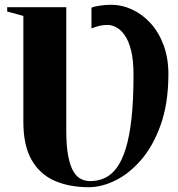

<svg xmlns="http://www.w3.org/2000/svg" viewBox="-20 -773 744 801"><path d="M350.5 8Q269 8 207.5 -19Q146 -46 111.8 -106Q77.5 -166 77.5 -264V-706.5L10 -725V-743H256.5V-226.5Q256.5 -162 264.8 -120.8Q273 -79.5 286.8 -57Q300.5 -34.5 318.5 -26Q336.5 -17.5 356 -17.5Q388 -17.5 415.8 -29.8Q443.5 -42 465.8 -71.2Q488 -100.5 504 -151Q520 -201.5 528.5 -277.8Q537 -354 537 -460.5Q537 -522.5 526.8 -563Q516.5 -603.5 500 -626.5Q483.5 -649.5 464.8 -659.2Q446 -669 429.5 -669Q415 -669 402.8 -666.8Q390.5 -664.5 380.5 -661.2Q370.5 -658 361.5 -654.5V-740.5Q370.5 -745.5 394.8 -749.2Q419 -753 442.5 -753Q489 -753 532 -733Q575 -713 609.2 -675Q643.5 -637 663.2 -582.8Q683 -528.5 682.5 -460.5Q682 -341 650.5 -252.5Q619 -164 569 -106.2Q519 -48.5 461.5 -20.2Q404 8 350.5 8Z"/></svg>

Font: Merriweather 144pt ExtraBold
Style: Regular
Weight: 800
Version: Version 2.100